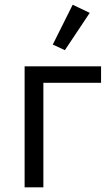

<svg xmlns="http://www.w3.org/2000/svg" viewBox="-20 -799 475 819"><path d="M85 -516.1V0H165V-445.8H411.1V-516.1ZM256.8 -585 362.8 -744.1 290 -778.8 205.1 -608.9Z"/></svg>

Font: Plexus Sans
Style: Regular
Weight: 400
Version: Version 2.001;PS 002.001;hotconv 1.0.70;makeotf.lib2.5.58329